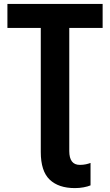

<svg xmlns="http://www.w3.org/2000/svg" viewBox="-20 -734 564 984"><path d="M364 230Q280 230 234.5 186.5Q189 143 189 45V-591H18V-714H506V-591H335V40Q335 111 389 111Q406 111 420 108Q434 105 444 101V216Q430 222 408.5 226Q387 230 364 230Z"/></svg>

Font: Noto Sans SemiCondensed
Style: Bold
Weight: 700
Width: 4
Designer: Monotype Design Team
Foundry: Monotype Imaging Inc.
Version: Version 2.013; ttfautohint (v1.8.4.7-5d5b)